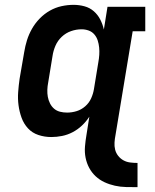

<svg xmlns="http://www.w3.org/2000/svg" viewBox="-20 -558 640 793"><path d="M548 215Q524 215 500.5 214.5Q477 214 454.5 209Q432 204 411.5 194.5Q391 185 375 170Q359 155 348.5 135.5Q338 116 333.5 93.5Q329 71 331 47Q333 23 337 0L349 -76Q336 -56 318.5 -39.5Q301 -23 280 -12Q259 -1 236.5 3.5Q214 8 192 8Q164 8 138.5 -0.5Q113 -9 95.5 -28Q78 -47 69 -72Q60 -97 56.5 -123.5Q53 -150 55 -177.5Q57 -205 61 -233L80 -343Q84 -368 91.5 -392Q99 -416 112 -439Q125 -462 144 -481.5Q163 -501 186 -514Q209 -527 234 -532.5Q259 -538 284 -538Q307 -538 329 -532Q351 -526 367.5 -511.5Q384 -497 394 -477.5Q404 -458 409 -436L424 -530H580V-429H528L457 0Q454 15 453 30.5Q452 46 455.5 60Q459 74 468 85.5Q477 97 489.5 104Q502 111 517 113Q532 115 548 115ZM257 -93Q277 -93 296.5 -99Q316 -105 332 -119Q348 -133 356.5 -152Q365 -171 368 -190L386 -300Q389 -316 390 -331.5Q391 -347 389.5 -362Q388 -377 383.5 -391Q379 -405 369.5 -416Q360 -427 346 -432Q332 -437 317 -437Q295 -437 273.5 -429.5Q252 -422 235 -406Q218 -390 209 -369Q200 -348 197 -327L179 -217Q176 -202 175.5 -187Q175 -172 177.5 -158Q180 -144 186.5 -131Q193 -118 203.5 -109Q214 -100 228 -96.5Q242 -93 257 -93Z"/></svg>

Font: Iosevka Slab Extended
Style: Bold Italic
Weight: 700
Width: 7
Italic angle: -9°
Monospace: yes
Designer: Belleve Invis
Foundry: Belleve Invis
Version: Version 11.1.0; ttfautohint (v1.8.3)